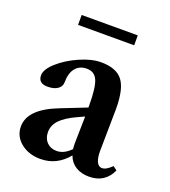

<svg xmlns="http://www.w3.org/2000/svg" viewBox="-115 -676 686 774"><g transform="rotate(20 228.0 -289.5)"><path d="M103.5 -548.8V-591.3H344.2V-548.8ZM145 11.2Q94.2 11.2 60.5 -16.4Q26.9 -43.9 26.9 -85.4Q26.9 -160.2 147.5 -207L256.8 -250V-257.8Q256.8 -335 243.9 -365Q231 -395 197.8 -395Q166.5 -395 149.2 -373.5Q131.8 -352.1 131.8 -313Q131.8 -294.4 115.7 -283.4Q99.6 -272.5 72.8 -272.5Q32.7 -272.5 32.7 -307.1Q32.7 -332.5 67.6 -363.8Q102.5 -395 152.6 -417Q202.6 -439 243.2 -439Q308.6 -439 335.9 -403.6Q363.3 -368.2 363.3 -282.7Q363.3 -252.9 360.8 -101.6Q360.4 -73.2 368.2 -56.2Q376 -39.1 390.6 -39.1Q409.7 -39.1 432.6 -63L449.7 -50.3Q421.9 11.2 353.5 11.2Q320.3 11.2 296.4 -3.4Q272.5 -18.1 262.2 -46.4Q214.8 11.2 145 11.2ZM137.2 -101.6Q137.2 -74.7 153.3 -58.1Q169.4 -41.5 195.3 -41.5Q227.1 -41.5 255.9 -71.3Q254.4 -83 254.4 -96.2Q256.3 -173.3 256.8 -211.4L229 -198.7Q181.6 -177.2 159.4 -154.1Q137.2 -130.9 137.2 -101.6Z"/></g></svg>

Font: Elstob 14pt SemiBold
Style: Regular
Weight: 600
Designer: Peter S. Baker
Version: Version 1.015